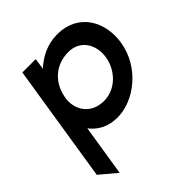

<svg xmlns="http://www.w3.org/2000/svg" viewBox="-186 -578 894 894"><g transform="rotate(-45 261.0 -131.0)"><path d="M4 131 86 200 126 -53C154 -17 196 11 261 11C371 11 497 -84 519 -225C538 -343 477 -462 336 -462C270 -462 218 -434 176 -396L184 -451H96ZM154 -225C167 -308 227 -367 315 -367C392 -367 433 -301 421 -225C410 -156 352 -88 271 -88C185 -88 143 -156 154 -225Z"/></g></svg>

Font: Charger Pro
Style: ExBdObl
Weight: 400
Designer: Jasper
Foundry: Cannot Into Space Fonts
Version: Version 1.09